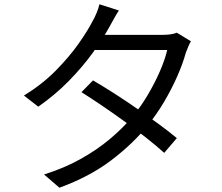

<svg xmlns="http://www.w3.org/2000/svg" viewBox="-20 -834 1040 898"><path d="M415 -458Q463 -430 516 -396Q569 -362 621.5 -325.5Q674 -289 722 -254Q770 -219 807 -188L748 -119Q714 -150 666.5 -187.5Q619 -225 566 -263.5Q513 -302 460 -338Q407 -374 361 -403ZM873 -641Q866 -630 860 -614.5Q854 -599 849 -587Q835 -536 809 -477Q783 -418 748 -358.5Q713 -299 668 -244Q601 -161 500.5 -84.5Q400 -8 258 44L186 -18Q279 -47 355.5 -89.5Q432 -132 493 -183Q554 -234 599 -288Q638 -334 670.5 -389Q703 -444 727 -498.5Q751 -553 762 -600H391L423 -671H741Q761 -671 778 -673.5Q795 -676 807 -681ZM536 -785Q523 -765 511 -743Q499 -721 491 -707Q461 -652 413.5 -586.5Q366 -521 302.5 -456Q239 -391 159 -335L92 -387Q178 -440 241 -504Q304 -568 347 -629Q390 -690 413 -735Q421 -748 431 -771.5Q441 -795 445 -814Z"/></svg>

Font: Noto Sans HK
Style: Regular
Weight: 400
Designer: Ryoko NISHIZUKA 西塚涼子 (kana, bopomofo & ideographs); Paul D. Hunt (Latin, Greek & Cyrillic); Sandoll Communications 산돌커뮤니
Foundry: Adobe
Version: Version 2.004-H2;hotconv 1.0.118;makeotfexe 2.5.65603